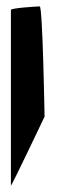

<svg xmlns="http://www.w3.org/2000/svg" viewBox="-20 -587 183 599"><path d="M14 -8C14 -2 119 -223 119 -223C119 -229 113 -567 104 -567C96 -567 14 -562 14 -556Z"/></svg>

Font: Ampere
Style: SCUltCnd
Weight: 400
Version: Version 1